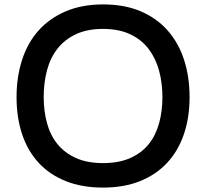

<svg xmlns="http://www.w3.org/2000/svg" viewBox="-20 -840 934 870"><path d="M839 -400Q839 -308 813.5 -232.5Q788 -157 738 -103Q688 -49 615 -19.5Q542 10 447 10Q351 10 277.5 -19.5Q204 -49 154.5 -103Q105 -157 80 -232.5Q55 -308 55 -400Q55 -491 80 -568.5Q105 -646 154.5 -701.5Q204 -757 277.5 -788.5Q351 -820 447 -820Q544 -820 617 -789Q690 -758 739.5 -702Q789 -646 814 -569Q839 -492 839 -400ZM716 -400Q716 -463 701 -519Q686 -575 654 -617.5Q622 -660 570.5 -684.5Q519 -709 447 -709Q375 -709 324 -685Q273 -661 240.5 -619.5Q208 -578 193 -521.5Q178 -465 178 -400Q178 -337 193 -282Q208 -227 240.5 -187Q273 -147 324 -124Q375 -101 447 -101Q519 -101 570.5 -124Q622 -147 654 -187Q686 -227 701 -282Q716 -337 716 -400Z"/></svg>

Font: Sinkin Sans 500 Medium
Style: 500 Medium
Weight: 500
Designer: Keith Bates
Foundry: K-Type
Version: Sinkin Sans (version 1.0)  by Keith Bates   •   © 2014   www